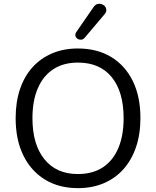

<svg xmlns="http://www.w3.org/2000/svg" viewBox="-20 -965 807 994"><path d="M383 9Q285 9 212.5 -35.5Q140 -80 100.5 -161Q61 -242 61 -353Q61 -437 83.5 -503.5Q106 -570 148 -616.5Q190 -663 249.5 -688.5Q309 -714 383 -714Q483 -714 555.5 -670Q628 -626 667.5 -545.5Q707 -465 707 -354Q707 -270 684 -203Q661 -136 619 -89Q577 -42 517.5 -16.5Q458 9 383 9ZM383 -64Q459 -64 511.5 -98Q564 -132 592 -197Q620 -262 620 -353Q620 -490 558.5 -565.5Q497 -641 383 -641Q309 -641 256.5 -607Q204 -573 176 -508.5Q148 -444 148 -353Q148 -217 210 -140.5Q272 -64 383 -64ZM418 -769Q410 -760 399.5 -759.5Q389 -759 381 -764.5Q373 -770 370.5 -779Q368 -788 375 -799L464 -928Q473 -941 484 -944Q495 -947 506 -943.5Q517 -940 523.5 -932Q530 -924 530.5 -913.5Q531 -903 522 -892Z"/></svg>

Font: Nunito
Style: Regular
Weight: 400
Designer: Vernon Adams
Foundry: Vernon Adams
Version: Version 3.602